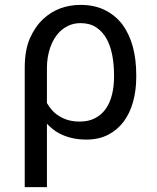

<svg xmlns="http://www.w3.org/2000/svg" viewBox="-20 -558 640 781"><path d="M534.2 -244.1V-254.4Q534.2 -315.9 520.3 -367.7Q506.3 -419.4 478.5 -457.5Q450.2 -495.1 407.5 -516.6Q364.7 -538.1 307.6 -538.1Q264.2 -538.1 226.1 -524.2Q188 -510.3 156.7 -481.4Q123.5 -451.2 102.1 -403.1Q80.6 -355 80.6 -282.2V203.1H170.9V-54.7Q181.6 -43.5 193.6 -33.7Q205.6 -23.9 218.8 -16.6Q242.2 -3.9 270.3 2.9Q298.3 9.8 331.1 9.8Q380.9 9.8 418.7 -9.3Q456.5 -28.3 482.4 -62.5Q507.8 -96.2 521 -142.8Q534.2 -189.5 534.2 -244.1ZM443.8 -254.4V-244.1Q443.8 -207.5 436 -174.8Q428.2 -142.1 411.6 -117.2Q394.5 -92.3 367.9 -77.9Q341.3 -63.5 304.2 -63.5Q279.3 -63.5 258.8 -69.1Q238.3 -74.7 222.2 -85Q205.6 -94.7 192.9 -108.6Q180.2 -122.6 170.9 -138.7V-281.7Q170.9 -325.7 184.3 -364.7Q197.8 -403.8 223.1 -429.2Q239.7 -445.3 261 -454.6Q282.2 -463.9 307.6 -463.9Q345.2 -463.9 371.1 -446.8Q397 -429.7 413.1 -400.9Q429.2 -372.1 436.5 -334Q443.8 -295.9 443.8 -254.4Z"/></svg>

Font: RobotoMono Nerd Font
Style: Regular
Weight: 400
Monospace: yes
Designer: Google
Version: Version 3.000;Nerd Fonts 3.2.1